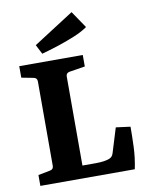

<svg xmlns="http://www.w3.org/2000/svg" viewBox="-87 -843 689 905"><g transform="rotate(-10 257.5 -390.5)"><path d="M430 -210 499 -201Q499 -155 497 -104Q495 -53 484 0H32V-52L89 -63Q106 -66 106 -83V-487Q106 -504 89 -507L32 -518V-573H336V-518L261 -506Q244 -503 244 -486V-60H307Q330 -60 346.5 -62.5Q363 -65 373 -69Q389 -75 394 -93ZM149 -612 126 -657 319 -781 374 -700Q347 -681 308 -665Q269 -649 227.5 -635.5Q186 -622 149 -612Z"/></g></svg>

Font: Yrsa
Style: Bold
Weight: 700
Version: Version 2.004